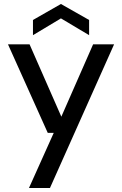

<svg xmlns="http://www.w3.org/2000/svg" viewBox="-20 -721 611 961"><path d="M125 220 249 -56H219L20 -499H128L287 -137L446 -499H551L230 220ZM145 -545V-621L285 -701L426 -621V-545L285 -629Z"/></svg>

Font: DM Sans 20pt Medium
Style: Regular
Weight: 500
Version: Version 4.004;gftools[0.9.30]